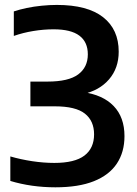

<svg xmlns="http://www.w3.org/2000/svg" viewBox="-20 -770 570 799"><path d="M210.5 9.5Q161 9.5 113.5 2.8Q66 -4 23 -17V-119Q66 -106.5 114 -99.2Q162 -92 206 -92Q291 -92 331.2 -122.5Q371.5 -153 371.5 -211Q371.5 -267 333.2 -297.2Q295 -327.5 208 -327.5H106.5V-430.5H178Q265 -430.5 305.2 -460.2Q345.5 -490 345.5 -544Q345.5 -595 310.5 -621.5Q275.5 -648 203 -648Q161.5 -648 118.8 -641Q76 -634 37.5 -620.5V-722.5Q61.5 -730.5 91.2 -736.8Q121 -743 153.5 -746.2Q186 -749.5 216.5 -749.5Q344 -749.5 409 -698.5Q474 -647.5 474 -555Q474 -486.5 433.8 -439.8Q393.5 -393 323.5 -378L324 -387Q408 -375.5 453 -328.8Q498 -282 498 -203.5Q498 -137 466.2 -89.2Q434.5 -41.5 370.8 -16Q307 9.5 210.5 9.5Z"/></svg>

Font: Encode Sans SC Condensed Thin SemiBold
Style: Regular
Weight: 600
Version: Version 3.002